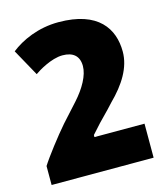

<svg xmlns="http://www.w3.org/2000/svg" viewBox="-109 -801 785 900"><g transform="rotate(-15 283.5 -351.5)"><path d="M525 13H30V-79C53 -116 119 -202 161 -250L238 -335C285 -387 316 -443 316 -488C316 -537 287 -561 236 -561C181 -561 115 -520 97 -507L25 -637C77 -678 159 -716 258 -716C451 -716 514 -616 514 -505C514 -428 469 -356 400 -288L375 -261C339 -225 307 -191 282 -162V-152H525Z"/></g></svg>

Font: Repo Black
Style: Regular
Weight: 900
Designer: Stefan Peev
Foundry: Context Ltd
Version: Version 1.502